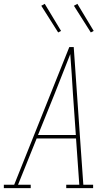

<svg xmlns="http://www.w3.org/2000/svg" viewBox="-57 -980 577 1000"><path d="M-37 0V-18H17L304 -735H327L361 -245L377 -18H428V0H288V-18H356L339 -259H134L37 -18H103V0ZM141 -277H338L323 -490Q320 -542 316.5 -594Q313 -646 309 -698Q289 -646 268 -594Q247 -542 227 -490ZM416 -811 328 -950 346 -960 431 -819ZM246 -811 158 -950 176 -960 261 -819Z"/></svg>

Font: Iosevka Slab Thin Oblique
Style: Regular
Weight: 100
Italic angle: -9°
Monospace: yes
Designer: Belleve Invis
Foundry: Belleve Invis
Version: Version 11.1.0; ttfautohint (v1.8.3)